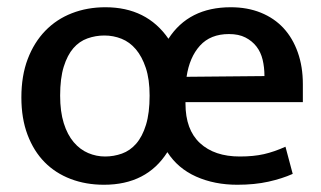

<svg xmlns="http://www.w3.org/2000/svg" viewBox="-20 -500 887 530"><path d="M816 -218H492V-214Q492 -142 532 -105Q572 -68 642 -68Q680 -68 708.5 -74.5Q737 -81 768 -95L788 -20Q759 -7 721 1.5Q683 10 635 10Q572 10 521.5 -12.5Q471 -35 442 -80Q385 10 267 10Q217 10 175 -6Q133 -22 103 -52.5Q73 -83 56 -128Q39 -173 39 -231Q39 -291 56.5 -337Q74 -383 105 -415Q136 -447 178.5 -463.5Q221 -480 271 -480Q385 -480 445 -393Q501 -480 617 -480Q663 -480 700 -465Q737 -450 762.5 -422.5Q788 -395 802 -355.5Q816 -316 816 -268ZM393 -236Q393 -281 382.5 -312.5Q372 -344 355 -364Q338 -384 315.5 -393Q293 -402 268 -402Q244 -402 221.5 -394Q199 -386 182.5 -367Q166 -348 156 -316Q146 -284 146 -236Q146 -192 156 -160Q166 -128 183.5 -107.5Q201 -87 223.5 -77.5Q246 -68 270 -68Q294 -68 316.5 -76Q339 -84 356 -103.5Q373 -123 383 -155.5Q393 -188 393 -236ZM710 -290Q710 -314 705 -335Q700 -356 688 -371.5Q676 -387 657.5 -396.5Q639 -406 612 -406Q561 -406 532 -374Q503 -342 495 -288Z"/></svg>

Font: Mukta Mahee Medium
Style: Regular
Weight: 500
Designer: Shuchita Grover, Noopur Datye, Girish Dalvi, Yashodeep Gholap
Foundry: Ek Type
Version: Version 2.538;PS 1.000;hotconv 16.6.51;makeotf.lib2.5.65220;